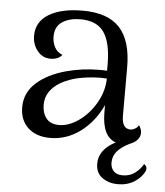

<svg xmlns="http://www.w3.org/2000/svg" viewBox="-51 -566 677 788"><g transform="rotate(5 287.5 -172.5)"><path d="M575 102Q575 107 574 110Q561 139 531.5 157.5Q502 176 463 176Q427 176 399.5 157Q372 138 372 99Q372 41 440 6Q383 -14 383 -114V-143Q350 -72 293.5 -30.5Q237 11 170 11Q112 11 78.5 -20.5Q45 -52 45 -105Q45 -164 90 -205Q135 -246 211 -267Q278 -285 350 -285Q370 -285 379 -284V-310Q379 -399 349.5 -442Q320 -485 252 -485Q208 -485 178 -466Q148 -447 148 -404Q148 -381 158.5 -361Q169 -341 191 -333Q175 -313 143 -313Q110 -313 89 -339.5Q68 -366 68 -401Q68 -459 119 -490Q170 -521 259 -521Q362 -521 411 -468Q460 -415 460 -305V-105Q460 -52 496 -52Q504 -52 514 -57.5Q524 -63 529 -73Q540 -58 540 -42Q540 -26 528.5 -13Q517 0 499 6Q464 23 447 43Q430 63 430 90Q430 111 442.5 124.5Q455 138 480 138Q509 138 530.5 122Q552 106 564 84Q575 92 575 102ZM381 -252 358 -253Q323 -253 287 -247.5Q251 -242 226 -232Q182 -216 157 -188Q132 -160 132 -122Q132 -89 149 -67Q166 -45 202 -45Q242 -45 283.5 -74.5Q325 -104 352.5 -152Q380 -200 381 -252Z"/></g></svg>

Font: Arima Madurai
Style: Regular
Weight: 400
Designer: Joana Correia and Natanael Gama
Foundry: NDISCOVER
Version: Version 1.020